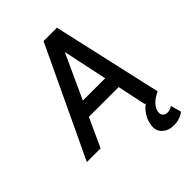

<svg xmlns="http://www.w3.org/2000/svg" viewBox="-282 -821 1157 1157"><g transform="rotate(-45 296.5 -242.5)"><path d="M-24 0 307 -700H414L93 0ZM141 -184 152 -279H474L462 -184ZM470 0 322 -700H421L579 0ZM502 215Q459 215 430 188.5Q401 162 407 117Q413 70 445.5 30.5Q478 -9 549 -38L579 0Q537 20 516.5 43.5Q496 67 493 91Q491 111 502 122Q513 133 532.5 133Q552 133 573 119L592 186Q579 198 555.5 206.5Q532 215 502 215Z"/></g></svg>

Font: Inclusive Sans Medium
Style: Italic
Weight: 500
Italic angle: -7°
Designer: Olivia King
Foundry: Olivia King
Version: Version 2.004